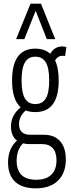

<svg xmlns="http://www.w3.org/2000/svg" viewBox="-20 -810 387 1050"><path d="M173 -197Q143 -197 121 -206Q84 -175 84 -130Q84 -104 98.5 -88.5Q113 -73 148 -73H220Q278 -73 309 -37.5Q340 -2 340 62Q340 136 297 178Q254 220 175 220Q102 220 63 184Q24 148 24 78Q24 2 73 -41Q40 -66 40 -118Q40 -150 53.5 -176Q67 -202 93 -223Q46 -265 46 -370Q46 -544 173 -544Q224 -544 255 -516Q278 -556 320 -556Q334 -556 343 -552L336 -504Q331 -505 321 -505Q297 -505 281 -480Q301 -439 301 -370Q301 -197 173 -197ZM173 -241Q212 -241 230.5 -271.5Q249 -302 249 -370Q249 -438 230.5 -469Q212 -500 173 -500Q135 -500 116.5 -469Q98 -438 98 -370Q98 -302 116.5 -271.5Q135 -241 173 -241ZM71 68Q71 173 178 173Q233 173 261 145Q289 117 289 67Q289 24 269 1Q249 -22 211 -22H143Q123 -22 106 -26Q71 9 71 68ZM68 -596 147 -790H204L282 -596H236L175 -751L113 -596Z"/></svg>

Font: Georama Condensed Light
Style: Regular
Weight: 300
Width: 3
Designer: Jean-Baptiste Levee
Foundry: Production Type
Version: Version 1.000